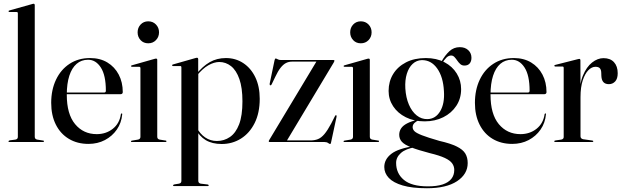

<svg xmlns="http://www.w3.org/2000/svg" viewBox="-20 -756 3316 1022"><path d="M165 -729.5V-28.5Q165 -22 168 -18.2Q171 -14.5 177.5 -13L208.5 -8Q211.5 -8 212.8 -6.8Q214 -5.5 214 -3.5Q214 -2 212.8 -1Q211.5 0 209 0H29.5Q27.5 0 26.2 -1Q25 -2 25 -3.5Q25 -5 26.8 -6.5Q28.5 -8 32 -9L62.5 -13Q69.5 -14.5 72.2 -18.2Q75 -22 75 -27.5V-685.5Q75 -688.5 73.8 -690.2Q72.5 -692 68.5 -692H30Q28 -692 26.8 -693.2Q25.5 -694.5 25.5 -696Q25.5 -698 26.8 -698.8Q28 -699.5 30.5 -700.5L148 -733.5Q153 -735 155 -735.5Q157 -736 159 -736Q162 -736 163.5 -734Q165 -732 165 -729.5Z M633.5 -265.5Q633.5 -260.5 630.2 -257.5Q627 -254.5 621 -254.5H312V-263.5H534.5Q543.5 -263.5 543.5 -273Q543.5 -355 516.8 -396.5Q490 -438 449 -438Q413 -438 387.8 -416.2Q362.5 -394.5 349 -352.8Q335.5 -311 335.5 -251.5Q335.5 -148.5 379.8 -95.2Q424 -42 495 -42Q544.5 -42 580.5 -70.5Q616.5 -99 623.5 -148.5Q624.5 -150.5 625.5 -151.5Q626.5 -152.5 627 -152.5Q629 -152.5 630 -151.2Q631 -150 630.5 -147Q626.5 -102 602 -66.5Q577.5 -31 538.5 -10.5Q499.5 10 451 10Q391.5 10 346.8 -16.8Q302 -43.5 277.2 -92.8Q252.5 -142 252.5 -208.5Q252.5 -277.5 278 -331.5Q303.5 -385.5 350.2 -416.2Q397 -447 459.5 -447Q512.5 -447 551.5 -423.5Q590.5 -400 612 -359Q633.5 -318 633.5 -265.5Z M817 -437.5V-28.5Q817 -22 820 -18.2Q823 -14.5 829.5 -13L860.5 -8Q864 -8 865 -6.8Q866 -5.5 866 -3.5Q866 -2 864.8 -1Q863.5 0 861 0H681.5Q679.5 0 678.2 -1Q677 -2 677 -3.5Q677 -5 678.2 -6Q679.5 -7 682 -7.5L715 -13Q721.5 -14.5 724.5 -18.2Q727.5 -22 727.5 -27.5V-393.5Q727.5 -396.5 726 -398.2Q724.5 -400 721 -400.5H682Q680 -400.5 678.8 -401.5Q677.5 -402.5 677.5 -404Q677.5 -406 678.8 -407Q680 -408 682.5 -408.5L800.5 -442Q805 -443.5 807 -443.8Q809 -444 811 -444Q814 -444 815.5 -442.2Q817 -440.5 817 -437.5ZM769 -525.5Q744 -525.5 728.2 -542.5Q712.5 -559.5 712.5 -584Q712.5 -608.5 728.5 -625.5Q744.5 -642.5 769 -642.5Q794 -642.5 810.2 -625.5Q826.5 -608.5 826.5 -584Q826.5 -559.5 810.2 -542.5Q794 -525.5 769 -525.5Z M1035 -442V-370.5L1035.5 -367V206Q1035.5 212.5 1038.5 216.2Q1041.5 220 1048 221.5L1085.5 226Q1088.5 227 1089.8 228Q1091 229 1091 230.5Q1091 232 1089.8 233.2Q1088.5 234.5 1086 234.5H905.5Q903.5 234.5 902.2 233.2Q901 232 901 230.5Q901 229 902.8 227.8Q904.5 226.5 908.5 225.5L933 221.5Q940 220 942.8 216.2Q945.5 212.5 945.5 206.5V-398Q945.5 -401 944.2 -402.8Q943 -404.5 939 -404.5H900.5Q898.5 -404.5 897.2 -405.8Q896 -407 896 -408.5Q896 -410.5 897.2 -411.2Q898.5 -412 901 -413L1018.5 -446.5Q1023 -448 1025 -448.2Q1027 -448.5 1029 -448.5Q1032 -448.5 1033.5 -446.5Q1035 -444.5 1035 -442ZM1027 -352.5 1022.5 -358.5Q1058 -403 1096.2 -425Q1134.5 -447 1182.5 -447Q1234 -447 1274.8 -420.2Q1315.5 -393.5 1339 -344.8Q1362.5 -296 1362.5 -230Q1362.5 -155 1335.5 -101Q1308.5 -47 1262.5 -18.2Q1216.5 10.5 1160 10.5Q1109.5 10.5 1075.2 -10Q1041 -30.5 1018 -74L1026 -79Q1044 -43.5 1072 -24.5Q1100 -5.5 1134.5 -5.5Q1173 -5.5 1204 -26.8Q1235 -48 1252.8 -94.2Q1270.5 -140.5 1270.5 -216.5Q1270.5 -289 1254.2 -335.2Q1238 -381.5 1210 -403.8Q1182 -426 1147 -426Q1120 -426 1089 -408.5Q1058 -391 1027 -352.5Z M1756 -422.5 1505.5 -5 1491.5 -8.5H1632Q1655 -8.5 1672.5 -15.5Q1690 -22.5 1706.8 -42.2Q1723.5 -62 1743 -98.5L1763.5 -139Q1765 -141.5 1766.5 -142.5Q1768 -143.5 1769.5 -142.5Q1771 -142 1771.5 -140Q1772 -138 1771.5 -134.5L1742 3Q1741 7.5 1740 9Q1739 10.5 1737.5 10.5Q1733.5 10.5 1726.5 5.2Q1719.5 0 1707.5 0H1415.5Q1413 0 1411.8 -1Q1410.5 -2 1410.5 -3.5Q1410.5 -5 1411.2 -7.2Q1412 -9.5 1414.5 -13L1666.5 -432L1682.5 -428H1534.5Q1517 -428 1502.2 -420.5Q1487.5 -413 1473.5 -395.2Q1459.5 -377.5 1445 -346.5L1426 -307Q1424.5 -304 1422.8 -302.8Q1421 -301.5 1418.5 -302Q1416.5 -302.5 1415.8 -304.5Q1415 -306.5 1415.5 -311L1441.5 -435.5Q1443 -441 1444.2 -442.8Q1445.5 -444.5 1447.5 -444.5Q1451.5 -444.5 1458 -440.5Q1464.5 -436.5 1476 -436.5H1755Q1757.5 -436.5 1758.8 -435.8Q1760 -435 1760 -433Q1760 -431 1759.2 -429Q1758.5 -427 1756 -422.5Z M1948.5 -437.5V-28.5Q1948.5 -22 1951.5 -18.2Q1954.5 -14.5 1961 -13L1992 -8Q1995.5 -8 1996.5 -6.8Q1997.5 -5.5 1997.5 -3.5Q1997.5 -2 1996.2 -1Q1995 0 1992.5 0H1813Q1811 0 1809.8 -1Q1808.5 -2 1808.5 -3.5Q1808.5 -5 1809.8 -6Q1811 -7 1813.5 -7.5L1846.5 -13Q1853 -14.5 1856 -18.2Q1859 -22 1859 -27.5V-393.5Q1859 -396.5 1857.5 -398.2Q1856 -400 1852.5 -400.5H1813.5Q1811.5 -400.5 1810.2 -401.5Q1809 -402.5 1809 -404Q1809 -406 1810.2 -407Q1811.5 -408 1814 -408.5L1932 -442Q1936.5 -443.5 1938.5 -443.8Q1940.5 -444 1942.5 -444Q1945.5 -444 1947 -442.2Q1948.5 -440.5 1948.5 -437.5ZM1900.5 -525.5Q1875.5 -525.5 1859.8 -542.5Q1844 -559.5 1844 -584Q1844 -608.5 1860 -625.5Q1876 -642.5 1900.5 -642.5Q1925.5 -642.5 1941.8 -625.5Q1958 -608.5 1958 -584Q1958 -559.5 1941.8 -542.5Q1925.5 -525.5 1900.5 -525.5Z M2319 -6Q2256.5 -24 2226 -36Q2195.5 -48 2186 -57.8Q2176.5 -67.5 2176.5 -79.5Q2176.5 -91.5 2185.5 -100.8Q2194.5 -110 2208.5 -115.5V-120Q2169.5 -111 2147 -99.2Q2124.5 -87.5 2114.8 -72.2Q2105 -57 2105 -38.5Q2105 -17 2119.2 -1.2Q2133.5 14.5 2169 28.5Q2204.5 42.5 2267.5 59Q2319.5 71.5 2347.8 84.8Q2376 98 2387 113.8Q2398 129.5 2398 148.5Q2398 176.5 2382.5 196Q2367 215.5 2336 225.8Q2305 236 2258 236Q2171 236 2129.8 201.5Q2088.5 167 2088.5 111Q2088.5 81 2114.2 58.2Q2140 35.5 2190.5 27.5L2188.5 21Q2100 34 2062.8 63Q2025.5 92 2025.5 133Q2025.5 165.5 2049.5 191Q2073.5 216.5 2123.5 231.2Q2173.5 246 2252.5 246Q2356 246 2412.8 208.5Q2469.5 171 2469.5 112Q2469.5 82.5 2456.8 61.2Q2444 40 2411.2 23.8Q2378.5 7.5 2319 -6ZM2324 -418.5 2332 -417.5Q2344 -437 2355.8 -448.8Q2367.5 -460.5 2381.5 -460.5Q2391.5 -460.5 2399 -452.5Q2406.5 -444.5 2413.8 -433.8Q2421 -423 2430 -415Q2439 -407 2452 -407Q2470.5 -407 2480 -418.2Q2489.5 -429.5 2489.5 -448.5Q2489.5 -473 2472.5 -489Q2455.5 -505 2427.5 -505Q2395.5 -505 2372.2 -483.5Q2349 -462 2329 -427ZM2434.5 -281.5Q2434.5 -327 2411.2 -364.8Q2388 -402.5 2345.8 -424.8Q2303.5 -447 2246.5 -447Q2185.5 -447 2141 -424Q2096.5 -401 2072.5 -361.5Q2048.5 -322 2048.5 -272Q2048.5 -227 2072.8 -190.2Q2097 -153.5 2140.2 -131.8Q2183.5 -110 2240.5 -110Q2295.5 -110 2339.5 -132Q2383.5 -154 2409 -192.8Q2434.5 -231.5 2434.5 -281.5ZM2224.5 -436Q2274.5 -437 2306.8 -392Q2339 -347 2343 -271.5Q2347.5 -204.5 2323 -163.8Q2298.5 -123 2255.5 -122Q2224 -121 2198.2 -141.5Q2172.5 -162 2156.5 -199.2Q2140.5 -236.5 2137.5 -285.5Q2135 -329.5 2145.5 -363.2Q2156 -397 2176.5 -416Q2197 -435 2224.5 -436Z M2889 -265.5Q2889 -260.5 2885.8 -257.5Q2882.5 -254.5 2876.5 -254.5H2567.5V-263.5H2790Q2799 -263.5 2799 -273Q2799 -355 2772.2 -396.5Q2745.5 -438 2704.5 -438Q2668.5 -438 2643.2 -416.2Q2618 -394.5 2604.5 -352.8Q2591 -311 2591 -251.5Q2591 -148.5 2635.2 -95.2Q2679.5 -42 2750.5 -42Q2800 -42 2836 -70.5Q2872 -99 2879 -148.5Q2880 -150.5 2881 -151.5Q2882 -152.5 2882.5 -152.5Q2884.5 -152.5 2885.5 -151.2Q2886.5 -150 2886 -147Q2882 -102 2857.5 -66.5Q2833 -31 2794 -10.5Q2755 10 2706.5 10Q2647 10 2602.2 -16.8Q2557.5 -43.5 2532.8 -92.8Q2508 -142 2508 -208.5Q2508 -277.5 2533.5 -331.5Q2559 -385.5 2605.8 -416.2Q2652.5 -447 2715 -447Q2768 -447 2807 -423.5Q2846 -400 2867.5 -359Q2889 -318 2889 -265.5Z M3064 -241Q3064 -308.5 3083 -354.2Q3102 -400 3131.5 -423.2Q3161 -446.5 3192.5 -446.5Q3228.5 -446.5 3248.2 -425Q3268 -403.5 3268 -366Q3268 -337 3254.5 -322.5Q3241 -308 3221 -308Q3202 -308 3192 -318.8Q3182 -329.5 3181 -351.5L3180.5 -366Q3180.5 -383.5 3173.5 -392Q3166.5 -400.5 3149.5 -400.5Q3130 -400.5 3112 -382.5Q3094 -364.5 3082 -328.5Q3070 -292.5 3070 -239ZM3069.5 -435.5 3070 -267V-30Q3070 -24.5 3073.5 -20.5Q3077 -16.5 3083.5 -15L3132.5 -8Q3136 -7.5 3137 -6.5Q3138 -5.5 3138 -3.5Q3138 -2 3136.8 -1Q3135.5 0 3132.5 0H2935.5Q2933.5 0 2931.8 -1.2Q2930 -2.5 2930 -4Q2930 -5.5 2931.8 -6.8Q2933.5 -8 2937 -8.5L2968 -13Q2974.5 -14.5 2977.5 -18Q2980.5 -21.5 2980.5 -26.5V-394.5Q2980.5 -398 2979 -400Q2977.5 -402 2974 -402H2934.5Q2933 -402.5 2931.8 -403.5Q2930.5 -404.5 2930.5 -406Q2930.5 -407.5 2931.8 -408.8Q2933 -410 2935.5 -410.5L3053.5 -440.5Q3058 -441.5 3060.2 -442Q3062.5 -442.5 3064 -442.5Q3067 -442.5 3068.2 -440.5Q3069.5 -438.5 3069.5 -435.5Z"/></svg>

Font: Fraunces 96pt
Style: Regular
Weight: 400
Version: Version 1.000;[b76b70a41]